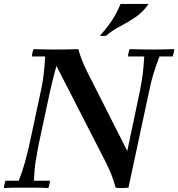

<svg xmlns="http://www.w3.org/2000/svg" viewBox="-26 -951 903 973"><path d="M560 0Q550 -37 539 -65Q528 -93 509 -131L260 -617L248 -700Q281 -700 313 -700.5Q345 -701 371 -702Q378 -676 387.5 -651Q397 -626 414 -591L619 -186L625 0Q608 2 591 2Q574 2 560 0ZM-6 2Q-6 -6 -3.5 -17Q-1 -28 2 -35H69Q87 -81 99 -124Q111 -167 121 -210L181 -490Q190 -530 195 -571.5Q200 -613 203 -665H136Q136 -673 138.5 -684Q141 -695 144 -702Q178 -701 204 -700.5Q230 -700 248 -700L260 -617Q252 -589 244 -557Q236 -525 228 -490L168 -210Q161 -173 154.5 -132Q148 -91 146 -35H227Q227 -28 224.5 -17Q222 -6 219 2Q182 0 150.5 0Q119 0 99 0Q81 0 55 0Q29 0 -6 2ZM625 0 619 -186 683 -490Q692 -534 697 -573.5Q702 -613 705 -665H623Q623 -673 625.5 -684Q628 -695 631 -702Q668 -701 700.5 -700.5Q733 -700 752 -700Q769 -700 795.5 -700.5Q822 -701 857 -702Q857 -695 854.5 -684Q852 -673 849 -665H782Q769 -630 760 -603Q751 -576 744 -550Q737 -524 730 -490ZM727 -931Q699 -890 660.5 -864Q622 -838 582.5 -817.5Q543 -797 512 -770Q496 -767 480 -770Q515 -808 540 -845.5Q565 -883 585 -931Z"/></svg>

Font: Poltawski Nowy Medium
Style: Italic
Weight: 500
Italic angle: -12°
Version: Version 1.001;gftools[0.9.25]